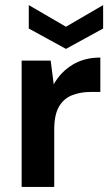

<svg xmlns="http://www.w3.org/2000/svg" viewBox="-20 -734 436 754"><path d="M65 0V-496H179L191 -403Q218 -451 264.5 -479.5Q311 -508 374 -508V-373H338Q296 -373 263 -360Q230 -347 211.5 -315Q193 -283 193 -226V0ZM239 -542 93 -622V-714L239 -629L385 -714V-622Z"/></svg>

Font: Firefly Display
Style: Bold
Weight: 700
Designer: Colophon Foundry, Jonny Pinhorn
Foundry: Colophon Foundry
Version: Version 1.200; ttfautohint (v1.8.3)